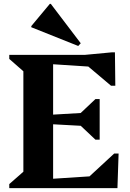

<svg xmlns="http://www.w3.org/2000/svg" viewBox="-20 -974 671 994"><path d="M28 0V-21L101 -85V-605L28 -669V-690H255V0ZM214 0V-46L552 -68V0ZM425 0V-44L571 -179H594L588 0ZM467 -319 210 -333V-378L467 -393ZM474 -251 384 -336V-376L474 -461H496V-251ZM552 -622 214 -644V-690H552ZM555 -530 420 -644V-690L558 -703H575L577 -530ZM385 -736 142 -833V-839L238 -954H243L398 -750Z"/></svg>

Font: Platypi Light SemiBold
Style: Regular
Weight: 600
Version: Version 1.200